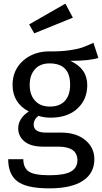

<svg xmlns="http://www.w3.org/2000/svg" viewBox="-20 -821 560 1054"><path d="M339 -801 380 -724 168 -638 140 -687ZM493 -586 520 -503Q470 -487 366 -487Q459 -445 459 -354Q459 -275 405 -225Q351 -175 258 -175Q222 -175 191 -185Q165 -166 165 -136Q165 -93 234 -93H318Q398 -93 448 -52Q498 -11 498 53Q498 130 435 171.5Q372 213 251 213Q126 213 75.5 174.5Q25 136 25 53H108Q108 100 138 120.5Q168 141 251 141Q334 141 369.5 120.5Q405 100 405 59Q405 -16 299 -16H216Q149 -16 114.5 -44.5Q80 -73 80 -116Q80 -171 138 -209Q49 -256 49 -355Q49 -436 106.5 -487.5Q164 -539 252 -539Q314 -538 361 -545Q408 -552 430.5 -560Q453 -568 493 -586ZM252 -473Q200 -473 171.5 -440.5Q143 -408 143 -355Q143 -301 172 -268.5Q201 -236 254 -236Q308 -236 336.5 -267.5Q365 -299 365 -356Q365 -473 252 -473Z"/></svg>

Font: Fira Sans
Style: Regular
Weight: 400
Designer: Carrois Corporate & Edenspiekermann AG
Foundry: Carrois Corporate GbR & Edenspiekermann AG
Version: Version 4.106;PS 004.106;hotconv 1.0.70;makeotf.lib2.5.58329